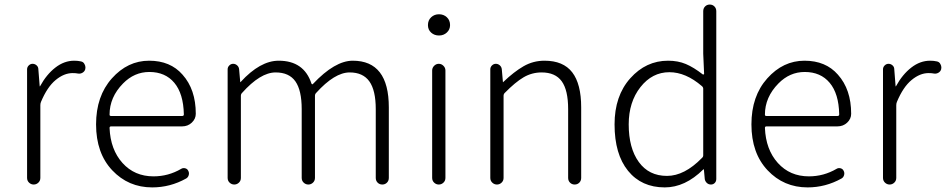

<svg xmlns="http://www.w3.org/2000/svg" viewBox="-20 -815 4179 848"><path d="M99.6 -29.3V-508.8Q99.6 -518.6 106.9 -525.9Q114.3 -533.2 124 -533.2Q133.8 -533.2 141.6 -526.4Q149.4 -519.5 149.4 -508.8L155.3 -434.6Q155.3 -433.6 156.2 -433.6Q157.2 -433.6 157.2 -434.6Q185.5 -486.3 224.6 -516.6Q263.7 -546.9 307.6 -546.9Q324.2 -546.9 336.9 -543.9Q348.6 -542 353.5 -531.2Q357.4 -524.4 357.4 -516.6Q357.4 -512.7 356.4 -508.8Q353.5 -499 344.2 -493.7Q335 -488.3 324.2 -490.2Q315.4 -492.2 300.8 -492.2Q262.7 -492.2 225.6 -461.4Q188.5 -430.7 161.1 -365.2Q158.2 -358.4 158.2 -350.6V-29.3Q158.2 -16.6 149.4 -8.3Q140.6 0 128.9 0Q117.2 0 108.4 -8.3Q99.6 -16.6 99.6 -29.3Z M652.3 12.7Q546.9 12.7 475.6 -63Q404.3 -138.7 404.3 -265.6Q404.3 -390.6 474.1 -468.8Q543.9 -546.9 638.7 -546.9Q732.4 -546.9 786.1 -485.4Q844.7 -419.9 844.7 -312.5Q844.7 -290 827.1 -273.4Q809.6 -256.8 784.2 -256.8H470.7Q463.9 -256.8 463.9 -250Q467.8 -154.3 521 -95.2Q574.2 -36.1 658.2 -36.1Q723.6 -36.1 780.3 -69.3Q788.1 -74.2 797.9 -71.8Q807.6 -69.3 811.5 -60.5Q816.4 -51.8 813.5 -41.5Q810.5 -31.2 801.8 -26.4Q731.4 12.7 652.3 12.7ZM463.9 -308.6Q463.9 -302.7 470.7 -302.7H784.2Q792 -302.7 792 -309.6Q792 -310.5 792 -310.5Q790 -401.4 750 -449.2Q710 -497.1 639.6 -497.1Q573.2 -497.1 523.4 -446.3Q463.9 -385.7 463.9 -308.6Z M985.4 -29.3V-508.8Q985.4 -518.6 992.7 -525.9Q1000 -533.2 1009.8 -533.2Q1019.5 -533.2 1027.3 -526.4Q1035.2 -519.5 1036.1 -508.8L1041 -453.1Q1041 -452.1 1042 -452.1Q1043 -452.1 1043 -453.1Q1128.9 -546.9 1210.9 -546.9Q1322.3 -546.9 1355.5 -446.3Q1356.4 -443.4 1358.9 -442.9Q1361.3 -442.4 1362.3 -444.3Q1459 -546.9 1538.1 -546.9Q1697.3 -546.9 1697.3 -340.8V-29.3Q1697.3 -16.6 1689 -8.3Q1680.7 0 1668.5 0Q1656.2 0 1647.9 -8.3Q1639.6 -16.6 1639.6 -29.3V-333Q1639.6 -416 1611.3 -455.6Q1583 -495.1 1524.4 -495.1Q1458 -495.1 1376 -404.3Q1371.1 -399.4 1371.1 -391.6V-29.3Q1371.1 -16.6 1362.3 -8.3Q1353.5 0 1341.8 0Q1330.1 0 1321.3 -8.3Q1312.5 -16.6 1312.5 -29.3V-333Q1312.5 -416 1284.7 -455.6Q1256.8 -495.1 1197.3 -495.1Q1129.9 -495.1 1048.8 -404.3Q1043.9 -399.4 1043.9 -391.6V-29.3Q1043.9 -16.6 1035.2 -8.3Q1026.4 0 1014.6 0Q1002.9 0 994.1 -8.3Q985.4 -16.6 985.4 -29.3Z M1888.7 -29.3V-503.9Q1888.7 -515.6 1897.5 -524.4Q1906.2 -533.2 1918 -533.2Q1929.7 -533.2 1938.5 -524.4Q1947.3 -515.6 1947.3 -503.9V-29.3Q1947.3 -16.6 1938.5 -8.3Q1929.7 0 1918 0Q1906.2 0 1897.5 -8.3Q1888.7 -16.6 1888.7 -29.3ZM1918.9 -658.2Q1898.4 -658.2 1884.3 -670.9Q1870.1 -683.6 1870.1 -704.1Q1870.1 -725.6 1884.3 -738.8Q1898.4 -752 1918.9 -752Q1939.5 -752 1953.6 -738.8Q1967.8 -725.6 1967.8 -704.1Q1967.8 -684.6 1953.6 -671.4Q1939.5 -658.2 1918.9 -658.2Z M2145.5 -29.3V-508.8Q2145.5 -518.6 2152.8 -525.9Q2160.2 -533.2 2169.9 -533.2Q2179.7 -533.2 2187.5 -526.4Q2195.3 -519.5 2196.3 -508.8L2201.2 -453.1Q2201.2 -452.1 2202.1 -452.1Q2203.1 -452.1 2203.1 -453.1Q2250 -498 2292.5 -522.5Q2335 -546.9 2384.8 -546.9Q2467.8 -546.9 2507.3 -495.6Q2546.9 -444.3 2546.9 -340.8V-29.3Q2546.9 -16.6 2538.6 -8.3Q2530.3 0 2518.1 0Q2505.9 0 2497.6 -8.3Q2489.3 -16.6 2489.3 -29.3V-333Q2489.3 -417 2460.9 -456.1Q2432.6 -495.1 2372.1 -495.1Q2329.1 -495.1 2292.5 -473.6Q2255.9 -452.1 2209 -404.3Q2204.1 -399.4 2204.1 -391.6V-29.3Q2204.1 -16.6 2195.3 -8.3Q2186.5 0 2174.8 0Q2163.1 0 2154.3 -8.3Q2145.5 -16.6 2145.5 -29.3Z M2916 12.7Q2813.5 12.7 2753.9 -60.5Q2694.3 -133.8 2694.3 -265.6Q2694.3 -391.6 2763.7 -469.2Q2833 -546.9 2930.7 -546.9Q2974.6 -546.9 3009.3 -532.2Q3043.9 -517.6 3084 -486.3Q3085.9 -485.4 3087.9 -486.3Q3089.8 -487.3 3089.8 -489.3L3085.9 -578.1V-765.6Q3085.9 -778.3 3094.2 -786.6Q3102.5 -794.9 3114.7 -794.9Q3127 -794.9 3135.3 -786.6Q3143.6 -778.3 3143.6 -765.6V-24.4Q3143.6 -13.7 3136.7 -6.8Q3129.9 0 3120.1 0Q3109.4 0 3102.1 -6.8Q3094.7 -13.7 3092.8 -23.4L3088.9 -66.4Q3088.9 -67.4 3087.9 -67.4Q3086.9 -67.4 3085.9 -66.4Q3005.9 12.7 2916 12.7ZM2925.8 -38.1Q3002.9 -38.1 3080.1 -117.2Q3085.9 -122.1 3085.9 -128.9V-422.9Q3085.9 -429.7 3080.1 -434.6Q3008.8 -496.1 2936.5 -496.1Q2860.4 -496.1 2808.6 -430.2Q2756.8 -364.3 2756.8 -265.6Q2756.8 -161.1 2801.3 -99.6Q2845.7 -38.1 2925.8 -38.1Z M3546.9 12.7Q3441.4 12.7 3370.1 -63Q3298.8 -138.7 3298.8 -265.6Q3298.8 -390.6 3368.7 -468.8Q3438.5 -546.9 3533.2 -546.9Q3627 -546.9 3680.7 -485.4Q3739.3 -419.9 3739.3 -312.5Q3739.3 -290 3721.7 -273.4Q3704.1 -256.8 3678.7 -256.8H3365.2Q3358.4 -256.8 3358.4 -250Q3362.3 -154.3 3415.5 -95.2Q3468.8 -36.1 3552.7 -36.1Q3618.2 -36.1 3674.8 -69.3Q3682.6 -74.2 3692.4 -71.8Q3702.1 -69.3 3706.1 -60.5Q3710.9 -51.8 3708 -41.5Q3705.1 -31.2 3696.3 -26.4Q3626 12.7 3546.9 12.7ZM3358.4 -308.6Q3358.4 -302.7 3365.2 -302.7H3678.7Q3686.5 -302.7 3686.5 -309.6Q3686.5 -310.5 3686.5 -310.5Q3684.6 -401.4 3644.5 -449.2Q3604.5 -497.1 3534.2 -497.1Q3467.8 -497.1 3418 -446.3Q3358.4 -385.7 3358.4 -308.6Z M3879.9 -29.3V-508.8Q3879.9 -518.6 3887.2 -525.9Q3894.5 -533.2 3904.3 -533.2Q3914.1 -533.2 3921.9 -526.4Q3929.7 -519.5 3929.7 -508.8L3935.5 -434.6Q3935.5 -433.6 3936.5 -433.6Q3937.5 -433.6 3937.5 -434.6Q3965.8 -486.3 4004.9 -516.6Q4043.9 -546.9 4087.9 -546.9Q4104.5 -546.9 4117.2 -543.9Q4128.9 -542 4133.8 -531.2Q4137.7 -524.4 4137.7 -516.6Q4137.7 -512.7 4136.7 -508.8Q4133.8 -499 4124.5 -493.7Q4115.2 -488.3 4104.5 -490.2Q4095.7 -492.2 4081.1 -492.2Q4043 -492.2 4005.9 -461.4Q3968.8 -430.7 3941.4 -365.2Q3938.5 -358.4 3938.5 -350.6V-29.3Q3938.5 -16.6 3929.7 -8.3Q3920.9 0 3909.2 0Q3897.5 0 3888.7 -8.3Q3879.9 -16.6 3879.9 -29.3Z"/></svg>

Font: irohamaru Light
Style: Regular
Weight: 200
Designer: [Source Han Sans]
Ryoko NISHIZUKA  (kana & ideographs); Paul D. Hunt (Latin, Greek & Cyrillic); Wenlong ZHANG  (bopomofo
Version: Version 1.01